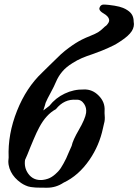

<svg xmlns="http://www.w3.org/2000/svg" viewBox="-20 -832 618 857"><path d="M383.3 -671.9Q362.3 -663.6 345.7 -655.3Q318.4 -641.6 287.6 -618.7Q268.1 -604.5 252 -589.8Q238.8 -577.6 201.7 -541Q177.7 -517.1 168.5 -508.3Q97.2 -440.9 56.2 -337.9Q14.2 -232.9 18.6 -128.9Q13.2 -95.7 28.8 -65.4Q43 -37.1 73.7 -15.6Q83.5 -8.8 93.8 -4.4Q100.1 -1.5 105 0Q115.2 3.4 136.7 4.9Q142.6 5.4 146.5 5.4Q154.3 5.9 186.5 5.9Q186.5 5.9 188.5 5.9Q229.5 6.3 263.7 -16.6Q330.6 -47.9 379.4 -118.7Q423.3 -182.6 439.5 -259.3Q441.9 -272.5 444.3 -280.3Q449.2 -296.4 447.3 -316.4Q446.3 -327.6 446.8 -336.9Q449.7 -376 420.4 -405.3Q392.1 -434.1 354.5 -432.6Q309.1 -433.6 268.6 -414.1Q228 -395 200.2 -359.4Q200.2 -359.4 173.3 -338.9L180.7 -362.3L183.6 -373Q189.9 -388.7 206.5 -418.9Q222.2 -447.8 229.5 -465.8Q240.7 -492.2 257.8 -512.2Q274.9 -532.7 304.2 -550.8Q324.2 -563.5 345.7 -572.8Q365.2 -581.1 391.6 -589.8Q414.1 -597.7 433.6 -605.5Q446.8 -610.8 459 -616.2Q490.7 -629.9 509.8 -642.6Q514.2 -645.5 518.6 -648.4Q554.2 -671.4 568.4 -693.4Q581.1 -713.9 576.7 -735.4Q576.7 -751.5 570.3 -764.2Q564 -776.4 549.3 -786.1Q540 -792.5 528.8 -796.9Q514.6 -802.7 491.2 -806.6Q479.5 -808.6 465.8 -810.1Q446.8 -812 440.9 -811.5Q432.6 -811 427.2 -803.7Q422.4 -796.4 423.8 -790.5Q426.3 -781.2 442.4 -772Q465.3 -758.8 467.3 -743.2Q467.8 -738.3 465.3 -732.9Q464.4 -730.5 462.9 -728.5Q460.9 -725.6 457.5 -721.2Q453.1 -716.3 451.2 -715.6Q449.2 -714.8 441.9 -707.5Q428.7 -694.8 418 -688.2Q407.2 -681.6 383.3 -671.9ZM229.5 -344.7Q266.6 -391.1 320.3 -386.7Q341.8 -388.7 355.5 -368.2Q367.2 -350.6 364.3 -328.1Q360.4 -301.3 331.5 -251.5Q305.2 -206.5 299.8 -180.7Q295.9 -172.4 287.6 -153.3Q279.3 -133.8 275.4 -125Q269.5 -112.8 263.2 -101.6Q251.5 -79.6 239.7 -66.9Q233.9 -60.5 227.1 -54.7Q210 -39.6 193.8 -34.2Q182.6 -30.3 170.4 -28.8Q128.4 -24.9 105.5 -57.6Q86.9 -84 91.8 -118.2Q100.1 -135.7 115.2 -174.3Q124.5 -196.8 129.9 -209.5Q143.6 -242.2 155.3 -263.7Q170.9 -293 189 -312.5Q207 -332.5 229.5 -344.7Z"/></svg>

Font: IM FELL English
Style: Italic
Weight: 400
Italic angle: -18°
Designer: Igino Marini
Foundry: Igino Marini
Version: 3.00